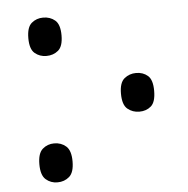

<svg xmlns="http://www.w3.org/2000/svg" viewBox="-44 -578 615 628"><g transform="rotate(-5 263.5 -263.5)"><path d="M120 -408Q98 -408 82 -421.5Q66 -435 66 -471Q66 -507 82 -520.5Q98 -534 120 -534Q143 -534 159 -520.5Q175 -507 175 -471Q175 -435 159 -421.5Q143 -408 120 -408ZM407 -200Q385 -200 368.5 -213.5Q352 -227 352 -264Q352 -300 368.5 -313.5Q385 -327 407 -327Q430 -327 445.5 -313.5Q461 -300 461 -264Q461 -227 445.5 -213.5Q430 -200 407 -200ZM120 7Q98 7 82 -7Q66 -21 66 -57Q66 -93 82 -107Q98 -121 120 -121Q143 -121 159 -107Q175 -93 175 -57Q175 -21 159 -7Q143 7 120 7Z"/></g></svg>

Font: Noto Serif Condensed
Style: Regular
Weight: 400
Width: 3
Designer: Monotype Design Team
Foundry: Monotype Imaging Inc.
Version: Version 2.013; ttfautohint (v1.8.4.7-5d5b)